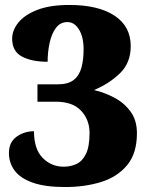

<svg xmlns="http://www.w3.org/2000/svg" viewBox="-20 -744 599 774"><path d="M243 10Q161 10 111 -8Q61 -26 38.5 -57Q16 -88 16 -127Q16 -171 47 -193Q78 -215 117 -215Q117 -143 152 -107.5Q187 -72 237 -72Q265 -72 288.5 -83Q312 -94 326.5 -123.5Q341 -153 341 -208Q341 -261 307 -297.5Q273 -334 205 -334H131V-404H212Q255 -404 277.5 -422Q300 -440 308.5 -472Q317 -504 317 -545Q317 -595 298.5 -625Q280 -655 252 -655Q223 -655 205.5 -631.5Q188 -608 180 -571Q172 -534 172 -495Q108 -495 68.5 -516Q29 -537 29 -588Q29 -622 54 -653Q79 -684 130 -704Q181 -724 260 -724Q376 -724 441.5 -681Q507 -638 507 -558Q507 -491 464 -449Q421 -407 359 -381Q402 -371 441.5 -350Q481 -329 506.5 -294Q532 -259 532 -207Q532 -125 492 -77.5Q452 -30 386.5 -10Q321 10 243 10Z"/></svg>

Font: Noto Serif Tamil Black
Style: Regular
Weight: 900
Designer: Indian Type Foundry, Tom Grace, and the Monotype Design Team
Foundry: Monotype Imaging Inc.
Version: Version 2.004; ttfautohint (v1.8.4.7-5d5b)